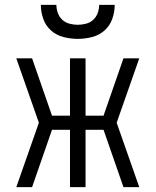

<svg xmlns="http://www.w3.org/2000/svg" viewBox="-20 -770 640 790"><path d="M47 0 140 -265 47 -530H112L194 -294H268V-530H332V-294H406L488 -530H553L460 -265L553 0H488L406 -236H332V0H268V-236H194L112 0ZM300 -610Q271 -610 241.5 -617.5Q212 -625 190 -644.5Q168 -664 158 -692.5Q148 -721 148 -750H212Q212 -733 218 -716.5Q224 -700 236.5 -688.5Q249 -677 266 -672.5Q283 -668 300 -668Q317 -668 334 -672.5Q351 -677 363.5 -688.5Q376 -700 382 -716.5Q388 -733 388 -750H452Q452 -721 442 -692.5Q432 -664 410 -644.5Q388 -625 358.5 -617.5Q329 -610 300 -610Z"/></svg>

Font: Iosevka Curly Light Extended
Style: Regular
Weight: 300
Width: 7
Monospace: yes
Designer: Belleve Invis
Foundry: Belleve Invis
Version: Version 11.1.0; ttfautohint (v1.8.3)